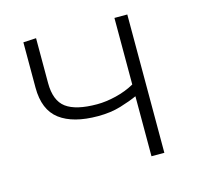

<svg xmlns="http://www.w3.org/2000/svg" viewBox="-80 -580 679 663"><g transform="rotate(-15 259.5 -248.5)"><path d="M383 0V-214.5Q359 -203.5 322.8 -192.5Q286.5 -181.5 241 -181.5Q152.5 -181.5 105 -217.2Q57.5 -253 57.5 -332.5V-494.5L103.5 -497V-336.5Q103.5 -273.5 138.2 -247.8Q173 -222 248.5 -222Q280.5 -222 316.5 -230.8Q352.5 -239.5 383 -256.5V-494.5H429V0Z"/></g></svg>

Font: Commissioner ExtraLight
Style: Regular
Weight: 200
Designer: Kostas Bartsokas
Foundry: Kostas Bartsokas
Version: Version 1.000; ttfautohint (v1.8.3)